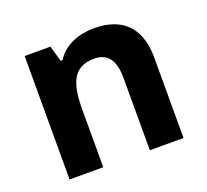

<svg xmlns="http://www.w3.org/2000/svg" viewBox="-101 -743 859 798"><g transform="rotate(-20 328.5 -344.0)"><path d="M388 -622C320 -622 255 -598 220 -542H212L192 -612H78V-66H227V-323C227 -439 254 -503 345 -503C406 -503 433 -463 433 -385V-66H582V-422C582 -562 505 -622 388 -622Z"/></g></svg>

Font: Noto Sans Malayalam UI
Style: Bold
Weight: 700
Designer: Jelle Bosma - Monotype Design Team
Foundry: Monotype Imaging Inc.
Version: Version 2.104